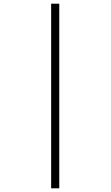

<svg xmlns="http://www.w3.org/2000/svg" viewBox="-20 -780 599 1040"><path d="M257 240V-760H301V240Z"/></svg>

Font: Noto Serif Hentaigana Light
Style: Regular
Weight: 300
Designer: Kazuhiro Yamada
Foundry: nipponia
Version: Version 1.000; ttfautohint (v1.8.4.7-5d5b)